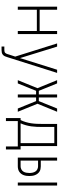

<svg xmlns="http://www.w3.org/2000/svg" viewBox="862 -1422 775 2540"><g transform="rotate(90 1250.0 -152.5)"><path d="M69 0V-520H109V-289H391V-520H431V0H391V-252H109V0Z M596 215V178H643Q653 178 663.5 175.5Q674 173 681 165.5Q688 158 692 148Q696 138 699 128Q699 127 699 127Q699 127 699 127Q699 127 699 126.5Q699 126 699 126L729 34L555 -520H597L749 -29L903 -520H945L737 137Q737 137 737 137Q737 137 737 137Q737 137 737 137Q737 137 737 137Q732 153 725.5 169Q719 185 706 196.5Q693 208 676.5 211.5Q660 215 643 215Z M1041 0 1147 -260 1041 -520H1084L1182 -278H1230V-520H1270V-278H1318L1416 -520H1459L1353 -260L1459 0H1416L1318 -242H1270V0H1230V-242H1182L1084 0Z M1542 157V-37H1569Q1585 -70 1595.5 -105.5Q1606 -141 1611.5 -177.5Q1617 -214 1618.5 -251Q1620 -288 1620 -325V-520H1913V-37H1958V157H1918V0H1582V157ZM1874 -37V-483H1660V-325Q1660 -288 1658.5 -251Q1657 -214 1652 -178Q1647 -142 1637 -106Q1627 -70 1612 -37Z M2395 0V-520H2435V0ZM2065 0V-520H2105V-304H2181Q2199 -304 2218 -300Q2237 -296 2252.5 -285.5Q2268 -275 2279.5 -259.5Q2291 -244 2297.5 -226.5Q2304 -209 2306.5 -190Q2309 -171 2309 -152Q2309 -133 2306.5 -114.5Q2304 -96 2297.5 -78Q2291 -60 2279.5 -45Q2268 -30 2252.5 -19.5Q2237 -9 2218 -4.5Q2199 0 2181 0ZM2181 -37Q2201 -37 2220 -46.5Q2239 -56 2250 -73Q2261 -90 2265 -111Q2269 -132 2269 -152Q2269 -173 2265 -193.5Q2261 -214 2250 -231.5Q2239 -249 2220 -258.5Q2201 -268 2181 -268H2105V-37Z"/></g></svg>

Font: Iosevka SS04 Extralight
Style: Regular
Weight: 200
Monospace: yes
Designer: Belleve Invis
Foundry: Belleve Invis
Version: Version 19.0.0; ttfautohint (v1.8.4)